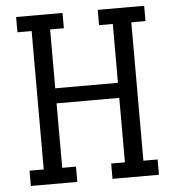

<svg xmlns="http://www.w3.org/2000/svg" viewBox="-53 -799 774 849"><g transform="rotate(-5 334.0 -375.0)"><path d="M49.8 0V-67.9H112.8V-682.1H49.8V-750H255.9V-682.1H194.8V-420.9H473.1V-682.1H412.1V-750H618.2V-682.1H555.2V-67.9H618.2V0H412.1V-67.9H473.1V-354H194.8V-67.9H255.9V0Z"/></g></svg>

Font: Kelly Slab
Style: Regular
Weight: 400
Designer: Denis Masharov
Foundry: Denis Masharov
Version: Version 1.001